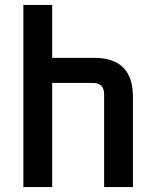

<svg xmlns="http://www.w3.org/2000/svg" viewBox="-20 -760 631 780"><path d="M75 0V-740H192V-525H363Q520 -525 520 -367V0H403V-377Q403 -423 357 -423H192V0Z"/></svg>

Font: Oxanium SemiBold
Style: Regular
Weight: 600
Designer: Severin Meyer
Version: Version 2.000